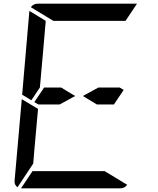

<svg xmlns="http://www.w3.org/2000/svg" viewBox="-20 -1020 856 1040"><path d="M387 -500 303 -454H208H188L166 -467L219 -546H311ZM628 -546 650 -533 597 -454H505L429 -500L513 -546ZM167 -218 160 -134 75 -6Q57 -18 59 -41L98 -483L186 -430ZM269 -907 147 -981Q161 -1000 184 -1000H720Q720 -1000 722 -1000L660 -907H657H626H490H398ZM547 -93 669 -19Q655 0 632 0H96Q96 0 94 0L156 -93H159H190H326H418ZM139 -959Q139 -959 139 -961L228 -907L227 -905V-895L226 -887L217 -782L199 -578L196 -546L150 -477L100 -507Z"/></svg>

Font: DSEG14 Modern
Style: Italic
Weight: 400
Italic angle: -5°
Designer: Keshikan(Twitter:@keshinomi_88pro)
Version: Version 0.46